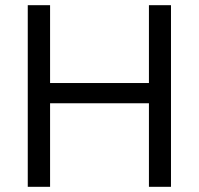

<svg xmlns="http://www.w3.org/2000/svg" viewBox="-20 -720 767 740"><path d="M554 0V-700H639V0ZM87 0V-700H173V0ZM133 -322V-400H586V-322Z"/></svg>

Font: SUSE Thin
Style: Regular
Weight: 400
Version: Version 1.000